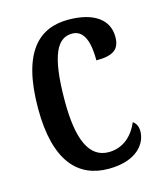

<svg xmlns="http://www.w3.org/2000/svg" viewBox="-90 -615 586 692"><g transform="rotate(-15 203.5 -268.5)"><path d="M231 10C339 10 376 -48 376 -91C376 -111 369 -122 358 -130C340 -87 304 -48 247 -48C173 -48 141 -125 141 -266C141 -444 176 -495 229 -495C276 -495 289 -442 289 -379C355 -379 377 -399 377 -444C377 -507 325 -547 228 -547C122 -547 41 -480 41 -265C41 -68 118 10 231 10Z"/></g></svg>

Font: Noto Serif Khmer ExtraCondensed Medium
Style: Regular
Weight: 500
Width: 2
Designer: Danh Hong and the Monotype Design Team
Foundry: Monotype Imaging Inc.
Version: Version 2.004